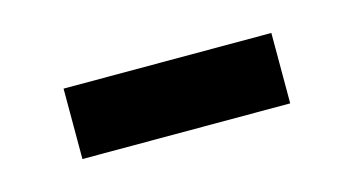

<svg xmlns="http://www.w3.org/2000/svg" viewBox="-29 -405 399 216"><g transform="rotate(-15 170.0 -297.0)"><path d="M49 -338H291V-256H49Z"/></g></svg>

Font: lkorean15
Style: Book
Weight: 400
Designer: Jelle Bosma - Monotype Design Team
Foundry: Monotype Imaging Inc.
Version: Version 2.003